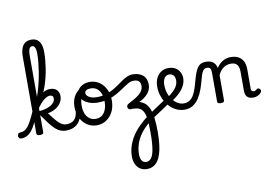

<svg xmlns="http://www.w3.org/2000/svg" viewBox="-260 -1424 3338 2348"><g transform="rotate(-10 1409.0 -250.0)"><path d="M-66 17Q-85 17 -94 5.5Q-103 -6 -103 -20.5Q-103 -35 -94 -46.5Q-85 -58 -66 -58Q-39 -58 -16.5 -69.5Q6 -81 28 -108Q50 -135 74 -181Q98 -227 128 -295Q135 -312 146.5 -313Q158 -314 166 -304.5Q174 -295 169 -279Q145 -200 119 -143.5Q93 -87 64 -51.5Q35 -16 2.5 0.5Q-30 17 -66 17ZM165 15Q143 15 133 8.5Q123 2 123 -11V-959Q123 -1023 138 -1066Q153 -1109 184 -1130.5Q215 -1152 260 -1152Q304 -1152 333 -1132Q362 -1112 376.5 -1072.5Q391 -1033 391 -974Q391 -927 386.5 -876Q382 -825 373.5 -771Q365 -717 351.5 -662.5Q338 -608 319 -554Q300 -500 276 -448.5Q252 -397 222.5 -349.5Q193 -302 158 -260L150 -335Q163 -348 177.5 -376Q192 -404 207 -444.5Q222 -485 236 -534Q250 -583 262.5 -638Q275 -693 284 -750.5Q293 -808 298.5 -864.5Q304 -921 304 -974Q304 -1003 299 -1025Q294 -1047 284 -1059.5Q274 -1072 258 -1072Q242 -1072 231 -1061Q220 -1050 214.5 -1025.5Q209 -1001 209 -959V-11Q209 2 198 8.5Q187 15 165 15ZM489 17Q452 17 420.5 4.5Q389 -8 358 -35.5Q327 -63 291.5 -109.5Q256 -156 209 -223H205V-274Q249 -277 286 -287.5Q323 -298 350.5 -314Q378 -330 393 -351Q408 -372 408 -396Q408 -419 396 -428.5Q384 -438 366 -438Q341 -438 311.5 -419.5Q282 -401 252 -367.5Q222 -334 194 -289L183 -373Q206 -412 237 -445Q268 -478 305 -498Q342 -518 381 -518Q440 -518 467 -486.5Q494 -455 494 -411Q494 -384 485 -359.5Q476 -335 459.5 -314Q443 -293 419.5 -276Q396 -259 367.5 -247.5Q339 -236 306 -230Q343 -180 370.5 -147Q398 -114 420 -94.5Q442 -75 463 -66.5Q484 -58 508 -58Q522 -58 527.5 -46.5Q533 -35 531 -20.5Q529 -6 518.5 5.5Q508 17 489 17Z M489 17Q475 17 468.5 5.5Q462 -6 463.5 -20.5Q465 -35 476 -46.5Q487 -58 508 -58Q538 -58 561.5 -66Q585 -74 602 -90Q619 -106 629.5 -130Q640 -154 644 -186Q646 -201 659 -205.5Q672 -210 684.5 -205.5Q697 -201 695 -186Q691 -133 674 -94.5Q657 -56 630 -31.5Q603 -7 567.5 5Q532 17 489 17Z M872 19Q805 19 752 -16Q699 -51 669 -111.5Q639 -172 639 -250Q639 -303 655 -347.5Q671 -392 703 -424.5Q735 -457 784 -475.5Q833 -494 899 -494Q912 -494 915.5 -483Q919 -472 914.5 -461Q910 -450 897 -450Q866 -450 839.5 -441Q813 -432 792.5 -415Q772 -398 757.5 -374Q743 -350 735.5 -318.5Q728 -287 728 -250Q728 -192 745.5 -149.5Q763 -107 795.5 -84Q828 -61 872 -61Q905 -61 931.5 -74Q958 -87 976 -112Q994 -137 1004 -172Q1014 -207 1014 -250Q1014 -308 997 -350.5Q980 -393 948 -416Q916 -439 872 -439Q853 -439 844 -451Q835 -463 835 -479Q835 -495 844 -507Q853 -519 872 -519Q939 -519 991 -484.5Q1043 -450 1073 -389Q1103 -328 1103 -250Q1103 -203 1092 -162Q1081 -121 1060 -88Q1039 -55 1010.5 -31Q982 -7 947 6Q912 19 872 19Z M926 -253Q890 -253 853 -262Q816 -271 785 -289.5Q754 -308 735 -336.5Q716 -365 716 -404Q716 -437 738.5 -463Q761 -489 796.5 -504Q832 -519 870 -519Q889 -519 898.5 -507Q908 -495 908 -479Q908 -463 898.5 -451Q889 -439 870 -439Q836 -439 817.5 -426.5Q799 -414 799 -391Q799 -374 814.5 -357.5Q830 -341 859.5 -330.5Q889 -320 929 -320Q989 -320 1038 -334.5Q1087 -349 1128.5 -371.5Q1170 -394 1205.5 -419.5Q1241 -445 1274 -467.5Q1307 -490 1339.5 -504.5Q1372 -519 1406 -519Q1425 -519 1434.5 -507Q1444 -495 1444 -479.5Q1444 -464 1434.5 -452Q1425 -440 1406 -440Q1372 -440 1338 -421Q1304 -402 1264.5 -374.5Q1225 -347 1177 -319Q1129 -291 1067.5 -272Q1006 -253 926 -253Z M1382 652Q1334 652 1298.5 629Q1263 606 1244 565Q1225 524 1225 470Q1225 447 1238.5 435.5Q1252 424 1270 423Q1288 422 1301.5 431Q1315 440 1315 459Q1315 509 1334.5 537Q1354 565 1389 565Q1412 565 1430 552.5Q1448 540 1461.5 515Q1475 490 1483.5 450Q1492 410 1496.5 355Q1501 300 1501 228Q1501 164 1498.5 113Q1496 62 1488.5 23Q1481 -16 1466 -43Q1451 -70 1427.5 -84.5Q1404 -99 1369 -102Q1355 -104 1341 -104.5Q1327 -105 1315 -103Q1301 -101 1290.5 -108.5Q1280 -116 1276 -128.5Q1272 -141 1278 -154.5Q1284 -168 1304 -178Q1342 -197 1376 -217Q1410 -237 1436 -258.5Q1462 -280 1476.5 -306Q1491 -332 1491 -363Q1491 -398 1472.5 -419Q1454 -440 1406 -440Q1389 -440 1380.5 -452Q1372 -464 1371.5 -479.5Q1371 -495 1379.5 -507Q1388 -519 1406 -519Q1441 -519 1472.5 -510.5Q1504 -502 1528.5 -483.5Q1553 -465 1567 -434.5Q1581 -404 1581 -360Q1581 -332 1571.5 -305.5Q1562 -279 1543 -255.5Q1524 -232 1496.5 -211Q1469 -190 1433 -173V-171Q1472 -160 1501.5 -134.5Q1531 -109 1550.5 -63.5Q1570 -18 1579.5 53.5Q1589 125 1589 228Q1589 315 1580.5 384Q1572 453 1555.5 503.5Q1539 554 1514 587Q1489 620 1456 636Q1423 652 1382 652Z M1315 459Q1315 475 1301.5 484.5Q1288 494 1270 496Q1252 498 1238.5 492Q1225 486 1225 470Q1225 421 1235.5 376Q1246 331 1265 289Q1284 247 1310 208.5Q1336 170 1368.5 135.5Q1401 101 1437.5 68.5Q1474 36 1514 7Q1554 -21 1595 -48.5Q1636 -76 1675 -102Q1714 -128 1749 -150Q1760 -158 1770.5 -153.5Q1781 -149 1787.5 -137.5Q1794 -126 1792 -113Q1790 -100 1775 -89Q1741 -64 1701 -37.5Q1661 -11 1619.5 16Q1578 43 1538 71Q1503 97 1473 125.5Q1443 154 1418 184Q1393 214 1374 246.5Q1355 279 1342 313Q1329 347 1322 383.5Q1315 420 1315 459Z M1758 -148Q1794 -174 1824 -198Q1854 -222 1875.5 -246.5Q1897 -271 1908.5 -297.5Q1920 -324 1920 -353Q1920 -396 1900 -418Q1880 -440 1846 -440Q1832 -440 1825.5 -452Q1819 -464 1819.5 -479.5Q1820 -495 1827.5 -507Q1835 -519 1849 -519Q1906 -519 1941.5 -496Q1977 -473 1993.5 -438Q2010 -403 2010 -365Q2010 -337 2001.5 -309Q1993 -281 1976 -253.5Q1959 -226 1933.5 -199.5Q1908 -173 1873.5 -147Q1839 -121 1795 -95Z M1962 17Q1916 17 1873.5 0Q1831 -17 1795.5 -48Q1760 -79 1733.5 -121.5Q1707 -164 1692.5 -214.5Q1678 -265 1678 -321Q1678 -364 1690.5 -400.5Q1703 -437 1726 -463.5Q1749 -490 1780.5 -504.5Q1812 -519 1849 -519Q1863 -519 1869.5 -507Q1876 -495 1875.5 -479.5Q1875 -464 1867 -452Q1859 -440 1845 -440Q1832 -440 1820 -435Q1808 -430 1798 -420.5Q1788 -411 1781.5 -397Q1775 -383 1771 -364.5Q1767 -346 1767 -323Q1767 -266 1784 -218Q1801 -170 1829.5 -134.5Q1858 -99 1893 -79.5Q1928 -60 1964 -60Q2005 -60 2034 -78Q2063 -96 2083.5 -128.5Q2104 -161 2119.5 -205.5Q2135 -250 2149 -304Q2164 -358 2178.5 -398Q2193 -438 2211 -464Q2229 -490 2254 -502.5Q2279 -515 2315 -515Q2329 -515 2335.5 -503.5Q2342 -492 2341.5 -477.5Q2341 -463 2333.5 -451.5Q2326 -440 2312 -440Q2298 -440 2286.5 -433Q2275 -426 2265 -411Q2255 -396 2246 -371Q2237 -346 2228 -310Q2213 -252 2192.5 -194Q2172 -136 2141 -88Q2110 -40 2066.5 -11.5Q2023 17 1962 17Z M2410 15Q2389 15 2378.5 8.5Q2368 2 2368 -11V-369Q2368 -411 2356 -425.5Q2344 -440 2313 -440Q2298 -440 2291 -451.5Q2284 -463 2284 -477.5Q2284 -492 2292 -503.5Q2300 -515 2315 -515Q2342 -515 2363.5 -509.5Q2385 -504 2401.5 -492.5Q2418 -481 2429 -463.5Q2440 -446 2446 -422L2448 -414Q2462 -438 2481 -457Q2500 -476 2522.5 -490Q2545 -504 2570.5 -511.5Q2596 -519 2624 -519Q2676 -519 2715.5 -500Q2755 -481 2777.5 -440.5Q2800 -400 2800 -334V-96Q2800 -83 2804 -74.5Q2808 -66 2815.5 -62Q2823 -58 2832 -58Q2841 -58 2848.5 -61Q2856 -64 2863 -69.5Q2870 -75 2877 -80Q2885 -86 2895 -82Q2905 -78 2912 -70Q2920 -60 2920.5 -50Q2921 -40 2915 -31Q2904 -16 2887.5 -5Q2871 6 2852 11.5Q2833 17 2813 17Q2787 17 2768 10Q2749 3 2737 -10Q2725 -23 2719.5 -42.5Q2714 -62 2714 -86V-326Q2714 -361 2703.5 -386.5Q2693 -412 2671 -425.5Q2649 -439 2612 -439Q2591 -439 2568.5 -433Q2546 -427 2525.5 -413.5Q2505 -400 2486.5 -378Q2468 -356 2454 -324V-11Q2454 2 2443 8.5Q2432 15 2410 15Z"/></g></svg>

Font: Playwrite CL
Style: Regular
Weight: 400
Designer: Veronika Burian, José Scaglione
Foundry: TypeTogether
Version: Version 1.002